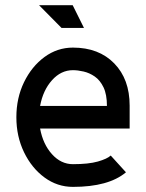

<svg xmlns="http://www.w3.org/2000/svg" viewBox="-20 -713 561 739"><path d="M134.3 -305.2H391.6Q391.6 -349.6 378.4 -377Q365.2 -404.3 344.7 -418.5Q324.2 -432.6 301.8 -437.7Q279.3 -442.9 260.7 -442.9Q214.8 -442.9 180.2 -404.3Q145.5 -365.7 134.3 -305.2ZM479 -218.3H134.3Q145.5 -157.7 180.2 -119.4Q214.8 -81.1 260.7 -81.1Q320.8 -81.1 356.7 -91.3Q392.6 -101.6 406.2 -114.3L464.8 -49.8Q397.9 6.3 260.7 6.3Q200.7 6.3 151.4 -29.8Q102.1 -65.9 72.5 -127Q43 -188 43 -261.7Q43 -335.9 72.5 -396.7Q102.1 -457.5 151.4 -493.7Q200.7 -529.8 260.7 -529.8Q360.4 -529.8 419.7 -469Q479 -408.2 479 -306.6ZM303.2 -605.5H216.8L130.4 -692.9H259.8Z"/></svg>

Font: Qaz
Style: Regular
Weight: 400
Designer: GGBotNet
Foundry: f0n7
Version: 0.70